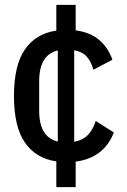

<svg xmlns="http://www.w3.org/2000/svg" viewBox="-20 -650 518 784"><path d="M210 114V9Q127 -3 82 -67.5Q37 -132 37 -258Q37 -384 82 -448.5Q127 -513 210 -525V-630H289V-526Q349 -518 385.5 -486.5Q422 -455 439 -406L361 -365Q353 -398 334.5 -418.5Q316 -439 283 -445V-71Q317 -77 338 -98Q359 -119 371 -156L445 -109Q425 -58 386.5 -28Q348 2 289 10V114ZM140 -197Q140 -90 216 -72V-444Q140 -426 140 -319Z"/></svg>

Font: IBM Plex Sans Condensed Medium
Style: Regular
Weight: 500
Width: 3
Designer: Mike Abbink, Paul van der Laan, Pieter van Rosmalen
Foundry: Bold Monday
Version: Version 1.3